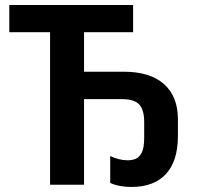

<svg xmlns="http://www.w3.org/2000/svg" viewBox="-20 -734 782 763"><path d="M502 9Q479 9 457 5Q435 1 418 -7V-114Q434 -106 452 -101.5Q470 -97 487 -97Q505 -97 519.5 -103Q534 -109 543.5 -128Q553 -147 553 -186V-249Q553 -298 533 -319Q513 -340 466 -340H314V0H179V-606H17V-714H509V-606H314V-449H472Q576 -449 631.5 -400Q687 -351 687 -260V-194Q687 -94 639.5 -42.5Q592 9 502 9Z"/></svg>

Font: Noto Sans Display SemiBold
Style: Regular
Weight: 600
Designer: Monotype Design Team
Foundry: Monotype Imaging Inc.
Version: Version 2.003